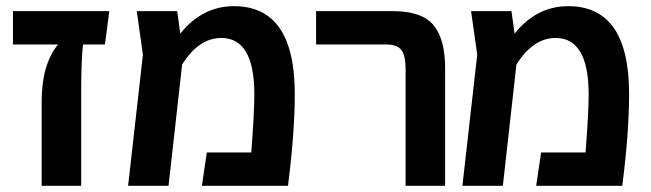

<svg xmlns="http://www.w3.org/2000/svg" viewBox="-20 -602 2108 622"><path d="M334 -566 320 -458H249Q243 -411 243 -296V0H115V-274Q115 -393 168 -458H22V-566Z M738 -582Q935 -582 935 -298Q935 -174 913 0H634L650 -108H794Q804 -238 804 -296Q804 -479 697 -479Q624 -479 570 -393L526 0H395L443 -425L423 -566H554L564 -493Q635 -582 738 -582Z M1294 0V-378Q1294 -420 1281 -439Q1268 -458 1230 -458H1004V-566H1251Q1347 -566 1384.5 -520.5Q1422 -475 1422 -381V0Z M1821 -582Q2018 -582 2018 -298Q2018 -174 1996 0H1717L1733 -108H1877Q1887 -238 1887 -296Q1887 -479 1780 -479Q1707 -479 1653 -393L1609 0H1478L1526 -425L1506 -566H1637L1647 -493Q1718 -582 1821 -582Z"/></svg>

Font: FiraGO Medium
Style: Regular
Weight: 500
Designer: bBox Type
Foundry: bBox Type GmbH
Version: Version 1.001;PS 001.001;hotconv 1.0.88;makeotf.lib2.5.64775